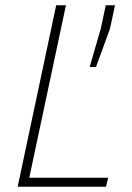

<svg xmlns="http://www.w3.org/2000/svg" viewBox="-20 -708 500 728"><path d="M47 0 193 -688H230L91 -34H390L382 0ZM320 -454 362 -599 381 -688H416L397 -599L344 -454Z"/></svg>

Font: Saira Semi Condensed Thin
Style: Italic
Weight: 100
Width: 4
Italic angle: -12°
Designer: Hector Gatti with collaboration of the Omnibus-Type team
Foundry: Omnibus-Type
Version: Version 1.001; ttfautohint (v1.8)